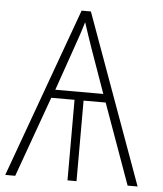

<svg xmlns="http://www.w3.org/2000/svg" viewBox="-52 -760 683 805"><g transform="rotate(5 290.0 -357.0)"><path d="M298 -714 557 0H515L393 -339H300V0H262V-339H164L42 0H0L259 -714ZM278 -667Q271 -644 262 -616Q253 -588 241 -555L178 -374H380L315 -557Q305 -586 295.5 -614Q286 -642 278 -667Z"/></g></svg>

Font: Noto Sans Disp ExtLt
Style: Regular
Weight: 200
Designer: Monotype Design Team
Foundry: Monotype Imaging Inc.
Version: Version 2.000;GOOG;noto-source:20170915:90ef993387c0